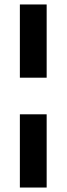

<svg xmlns="http://www.w3.org/2000/svg" viewBox="-20 -740 298 860"><path d="M69 -392V-720H189V-392ZM69 100V-228H189V100Z"/></svg>

Font: DM Sans 24pt SemiBold
Style: Regular
Weight: 600
Designer: Colophon Foundry, Jonny Pinhorn
Foundry: Colophon Foundry
Version: Version 4.004;gftools[0.9.30]